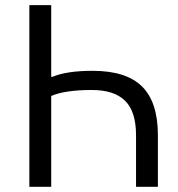

<svg xmlns="http://www.w3.org/2000/svg" viewBox="-20 -718 685 738"><path d="M92.8 -698.2V0H176.8V-349.1Q230 -372.1 333 -372.1Q418.9 -372.1 460.9 -330.6Q502.9 -289.1 502.9 -198.2V0H586.9V-198.2Q586.9 -325.2 526.1 -385.5Q465.3 -445.8 335.9 -445.8Q236.8 -445.8 182.1 -422.9H176.8V-698.2Z"/></svg>

Font: Plexus Sans
Style: Regular
Weight: 400
Version: Version 2.001;PS 002.001;hotconv 1.0.70;makeotf.lib2.5.58329